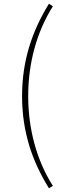

<svg xmlns="http://www.w3.org/2000/svg" viewBox="-20 -824 339 1035"><path d="M244 191 265 178C177 40 132 -130 132 -306C132 -482 177 -651 265 -790L244 -804C154 -658 99 -499 99 -306C99 -112 154 46 244 191Z"/></svg>

Font: Noto Sans CJK SC Thin
Style: Regular
Weight: 100
Designer: Ryoko NISHIZUKA 西塚涼子 (kana, bopomofo & ideographs); Paul D. Hunt (Latin, Greek & Cyrillic); Sandoll Communications 산돌커뮤니
Foundry: Adobe
Version: Version 2.004;hotconv 1.0.118;makeotfexe 2.5.65603